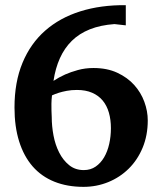

<svg xmlns="http://www.w3.org/2000/svg" viewBox="-20 -707 627 743"><path d="M409.2 -210.9Q409.2 -243.7 401.4 -271Q393.6 -298.3 377.4 -317.9Q361.3 -337.4 336.4 -348.1Q311.5 -358.9 277.8 -358.9Q256.3 -358.9 238.5 -355.5Q220.7 -352.1 208 -348.1Q192.9 -343.3 181.2 -337.9Q179.2 -320.8 179 -305.4Q178.7 -290 179.2 -278.8Q179.7 -265.1 180.2 -253.9Q180.2 -219.2 187 -182.9Q193.8 -146.5 209 -116.7Q224.1 -86.9 247.6 -67.9Q271 -48.8 304.2 -48.8Q330.6 -48.8 350.1 -62.3Q369.6 -75.7 382.8 -98.1Q396 -120.6 402.6 -149.9Q409.2 -179.2 409.2 -210.9ZM551.8 -241.2Q551.8 -183.1 532 -135.5Q512.2 -87.9 478 -54.2Q443.8 -20.5 398.7 -2.2Q353.5 16.1 303.2 16.1Q240.2 16.1 190.4 -3.9Q140.6 -23.9 106.4 -63Q72.3 -102.1 54.2 -159.4Q36.1 -216.8 36.1 -291Q36.1 -389.2 67.1 -463.9Q98.1 -538.6 154.8 -588.4Q211.4 -638.2 290.8 -663.1Q370.1 -688 466.8 -687V-608.9L422.9 -613.8Q368.7 -609.9 327.6 -593.5Q286.6 -577.1 258.1 -549.1Q229.5 -521 211.9 -481.9Q194.3 -442.9 187 -394Q207.5 -407.7 232.4 -418.9Q253.4 -428.2 281.5 -436Q309.6 -443.8 341.8 -443.8Q394.5 -443.8 433.8 -425.5Q473.1 -407.2 499.3 -378.2Q525.4 -349.1 538.6 -313Q551.8 -276.9 551.8 -241.2Z"/></svg>

Font: Charis SIL Cyr
Style: Bold
Weight: 700
Foundry: SIL International
Version: Version 5.000